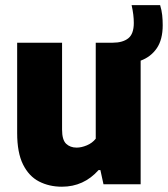

<svg xmlns="http://www.w3.org/2000/svg" viewBox="-20 -714 650 744"><path d="M220 9.5Q170.5 9.5 131.2 -10.8Q92 -31 69.2 -76.8Q46.5 -122.5 46.5 -198.5V-548.5H220.5V-212Q220.5 -172 236.2 -157Q252 -142 277 -142Q295.5 -142 316.5 -150.8Q337.5 -159.5 351 -176.5V-548.5H416.5Q455.5 -548.5 477 -565.5Q498.5 -582.5 498.5 -625Q498.5 -640.5 496.5 -657.2Q494.5 -674 490 -694H600.5Q606.5 -674.5 608.5 -655.5Q610.5 -636.5 610.5 -616.5Q610.5 -560.5 587.5 -527Q564.5 -493.5 525 -479V0H381L369 -55H362Q304.5 9.5 220 9.5Z"/></svg>

Font: Encode Sans Semi Condensed ExtraBold
Style: Regular
Weight: 800
Width: 4
Designer: Multiple Designers
Foundry: Impallari Type
Version: Version 3.000; ttfautohint (v1.8.3) -l 8 -r 50 -G 200 -x 14 